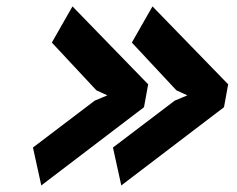

<svg xmlns="http://www.w3.org/2000/svg" viewBox="-20 -573 740 600"><path d="M443 -309.5 430 -238 109 6.5 83 -112 276 -258.5 315.5 -275 281 -291 142 -440 206.5 -553ZM693 -309.5 680 -238 359 6.5 333 -112 526 -258.5 565.5 -275 531 -291 392 -440 456.5 -553Z"/></svg>

Font: B612
Style: Bold Italic
Weight: 700
Italic angle: -10°
Designer: Nicolas Chauveau, Thomas Paillot, Jonathan Favre-Lamarine, Jean-Luc Vinot
Foundry: AIRBUS
Version: Version 1.008